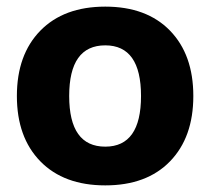

<svg xmlns="http://www.w3.org/2000/svg" viewBox="-20 -550 635 580"><path d="M102 -457.5Q173 -530 298 -530Q423 -530 493.5 -457.5Q564 -385 564 -260Q564 -135 493.5 -62.5Q423 10 298 10Q173 10 102 -62.5Q31 -135 31 -260Q31 -385 102 -457.5ZM298 -107Q406 -107 406 -260Q406 -413 298 -413Q189 -413 189 -260Q189 -107 298 -107Z"/></svg>

Font: M PLUS 1p ExtraBold
Style: Regular
Weight: 800
Version: Version 1.062